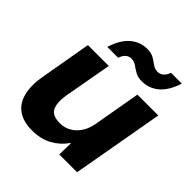

<svg xmlns="http://www.w3.org/2000/svg" viewBox="-192 -830 976 976"><g transform="rotate(45 296.0 -342.0)"><path d="M189 12Q126 12 87.5 -15.5Q49 -43 36 -95.5Q23 -148 36 -221L84 -496H234L187 -235Q178 -177 193.5 -145.5Q209 -114 264 -114Q296 -114 323 -129Q350 -144 369 -172.5Q388 -201 395 -240L440 -496H590L502 0H374L376 -81H373Q342 -37 296.5 -12.5Q251 12 189 12ZM160 -559Q183 -631 222.5 -663.5Q262 -696 311 -696Q341 -696 360 -684.5Q379 -673 394.5 -661.5Q410 -650 431 -650Q448 -650 461.5 -661.5Q475 -673 482 -695H560Q537 -624 497.5 -591.5Q458 -559 408 -559Q379 -559 360 -570Q341 -581 325 -592.5Q309 -604 289 -604Q272 -604 259 -593Q246 -582 238 -559Z"/></g></svg>

Font: DM Sans 36pt Black
Style: Italic
Weight: 900
Italic angle: -10°
Designer: Colophon Foundry, Jonny Pinhorn
Foundry: Colophon Foundry
Version: Version 4.004;gftools[0.9.30]